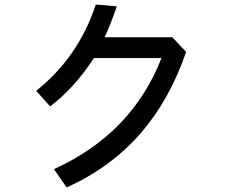

<svg xmlns="http://www.w3.org/2000/svg" viewBox="-20 -723 1002 850"><path d="M275 107 219 26Q395 -55 512.5 -177.5Q630 -300 695 -466H396Q308 -332 202 -252L140 -321Q327 -469 404 -703L497 -695Q473 -622 443 -558H743L804 -493Q730 -278 599.5 -129.5Q469 19 275 107Z"/></svg>

Font: Gmarket Sans TTF Medium
Style: Regular
Weight: 500
Designer: Creative Director : Sungho Lee; Art Director : Kiwoong Choi; Project Manager : Sori Yang, Jongwook Yoon; Font Designer :
Foundry: Sandoll Inc.
Version: Version 1.000;hotconv 1.0.109;makeotfexe 2.5.65596